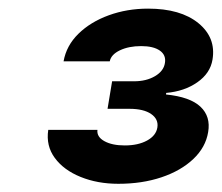

<svg xmlns="http://www.w3.org/2000/svg" viewBox="-20 -865 524 454"><path d="M259.8 -430.4Q210.6 -430.4 170.7 -446.6Q130.8 -462.7 109.6 -491.5Q88.4 -520.3 94.1 -557.9H210.4Q208.4 -541.5 226.7 -531.3Q245 -521.1 275.1 -521.1Q306.6 -521.1 327.8 -532.7Q349 -544.3 352.1 -563.5Q355.2 -583.2 337.3 -595.5Q319.5 -607.7 286.1 -607.7H234.3L245.1 -672.8H297Q325.9 -672.8 346.5 -684.9Q367.1 -697 370 -716.2Q373.1 -734.8 357.9 -745.4Q342.7 -756 313.7 -756Q284.5 -756 263.5 -746Q242.6 -736 239.5 -719.9H130.3Q136.9 -757.2 165.5 -785.2Q194.1 -813.2 237.3 -828.9Q280.6 -844.6 330.1 -844.6Q407 -844.6 449.1 -810.3Q491.1 -776 482.5 -724.1Q477.2 -691.7 446.6 -670.4Q416.1 -649.1 373 -645.3L372.5 -641.6Q429.6 -635.8 454.1 -612.6Q478.5 -589.5 472.2 -552.7Q466.3 -516.6 437.1 -489Q407.9 -461.3 361.9 -445.8Q316 -430.4 259.8 -430.4Z"/></svg>

Font: Adwaita Sans
Style: Italic
Weight: 400
Italic angle: -9.39999°
Designer: Rasmus Andersson
Foundry: rsms
Version: Version 4.001;git-9221beed3